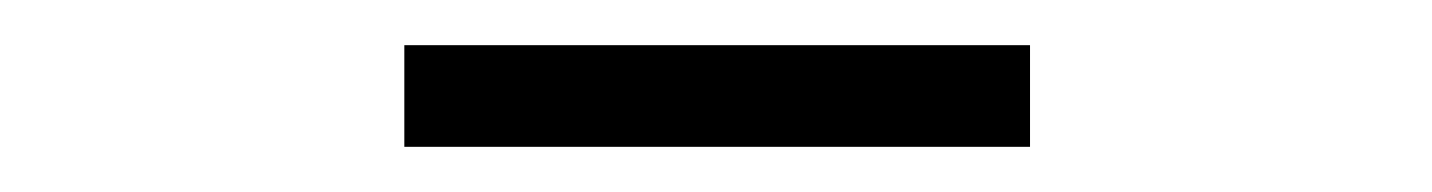

<svg xmlns="http://www.w3.org/2000/svg" viewBox="-20 -735 634 85"><path d="M159 -670V-715H436V-670Z"/></svg>

Font: Noto Sans Korean Light
Style: Regular
Weight: 300
Designer: Ryoko NISHIZUKA  (kana & ideographs); Paul D. Hunt (Latin, Greek & Cyrillic); Wenlong ZHANG  (bopomofo); Sandoll Communi
Foundry: Adobe Systems Incorporated
Version: Version 1.000;PS 1;hotconv 1.0.78;makeotf.lib2.5.61930